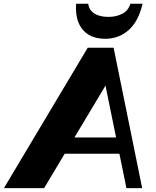

<svg xmlns="http://www.w3.org/2000/svg" viewBox="-74 -978 812 998"><path d="M-53.7 0 382 -730H516.5L665 0H583.2L462.2 -592.3L508.5 -590L155.2 0ZM228.7 -179 245.2 -263.5H571.7L555.2 -179ZM472 -776.3Q422.7 -776.3 387.1 -797.5Q351.5 -818.8 334.5 -859.5Q317.5 -900.3 321.5 -958.5H384.7Q387.7 -935 401.9 -919.9Q416 -904.7 438.9 -897.5Q461.7 -890.2 490 -890.2Q529.2 -890.2 561.1 -906.2Q593 -922.2 603.5 -958.5H667Q645.7 -866.5 594.5 -821.4Q543.2 -776.3 472 -776.3Z"/></svg>

Font: Savate ExtraLight
Style: Italic
Weight: 200
Italic angle: -11°
Designer: Max Esnée
Foundry: Plomb Type
Version: Version 2.000